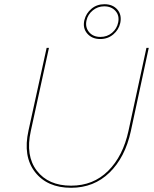

<svg xmlns="http://www.w3.org/2000/svg" viewBox="-20 -885 729 910"><path d="M455 -700Q416 -700 393.5 -726Q371 -752 380 -790Q388 -822 413.5 -843.5Q439 -865 475 -865Q514 -865 536 -840Q558 -815 550 -776Q543 -744 517 -722Q491 -700 455 -700ZM456 -710Q488 -710 511 -729.5Q534 -749 540 -778Q547 -811 527.5 -833Q508 -855 474 -855Q443 -855 419.5 -835.5Q396 -816 390 -788Q383 -756 402 -733Q421 -710 456 -710ZM317 5Q204 5 146 -69.5Q88 -144 115 -266L201 -658H212L126 -264Q100 -147 154.5 -76Q209 -5 317 -5Q422 -5 492.5 -75Q563 -145 589 -265L674 -658H685L600 -263Q573 -139 499 -67Q425 5 317 5Z"/></svg>

Font: EauTestInfant Hairline
Style: Italic
Weight: 250
Italic angle: -12°
Designer: Christian Thalmann (Catharsis Fonts)
Version: Version 0.001;PS 000.001;hotconv 1.0.88;makeotf.lib2.5.64775